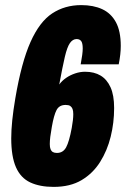

<svg xmlns="http://www.w3.org/2000/svg" viewBox="-20 -720 493 752"><path d="M190 12Q136 12 98.5 -5.5Q61 -23 42.5 -65Q24 -107 24 -178Q24 -210 28 -249Q32 -288 40 -335Q64 -476 99.5 -555.5Q135 -635 184.5 -667.5Q234 -700 298 -700Q346 -700 380.5 -684Q415 -668 434 -633Q453 -598 453 -540Q453 -524 451 -506Q449 -488 445 -468H296Q300 -489 302 -504.5Q304 -520 304 -530Q304 -551 298 -559Q292 -567 280 -567Q265 -567 254 -551.5Q243 -536 234 -497.5Q225 -459 212 -389Q223 -404 239 -415Q255 -426 274.5 -432.5Q294 -439 313 -439Q349 -439 374 -424Q399 -409 413 -378Q427 -347 427 -297Q427 -239 413.5 -184.5Q400 -130 372 -85.5Q344 -41 299.5 -14.5Q255 12 190 12ZM203 -121Q227 -121 239 -143Q251 -165 261 -219Q264 -236 265.5 -249Q267 -262 267 -273Q267 -286 264 -293.5Q261 -301 255 -305Q249 -309 237 -309Q212 -309 201.5 -289Q191 -269 183 -223Q179 -201 177 -184.5Q175 -168 175 -156Q175 -143 178 -135.5Q181 -128 187 -124.5Q193 -121 203 -121Z"/></svg>

Font: Archivo ExtraCondensed Black
Style: Italic
Weight: 900
Width: 2
Italic angle: -10°
Designer: Hector Gatti
Foundry: Omnibus-Type
Version: Version 2.001